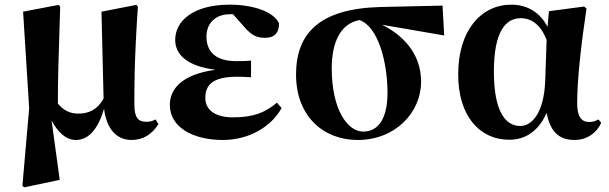

<svg xmlns="http://www.w3.org/2000/svg" viewBox="-20 -583 2609 823"><path d="M305 17C363 17 402 -35 426 -117C436 -34 477 17 544 17C595 17 633 -9 659 -51L647 -71C636 -65 624 -61 608 -61C574 -61 556 -76 556 -135C556 -205 555 -313 571 -555L564 -562L415 -533L424 -161C397 -111 358 -96 316 -96C281 -96 253 -109 228 -139C228 -239 231 -341 238 -555L231 -562L79 -533L105 -119L76 214L84 220L236 188L201 -67C226 -19 261 17 305 17Z M935 17C1049 17 1144 -41 1187 -120L1167 -143C1117 -100 1065 -80 979 -80C895 -80 860 -117 860 -163C860 -218 891 -254 995 -254C1008 -254 1022 -254 1056 -252V-323C1030 -321 1013 -321 992 -321C901 -321 865 -365 865 -426C865 -486 906 -522 966 -522H979L1024 -471C1064 -424 1087 -421 1119 -421C1157 -421 1177 -444 1176 -483C1152 -535 1061 -563 965 -563C806 -563 731 -492 731 -412C731 -349 782 -299 904 -284C757 -264 708 -200 708 -133C708 -37 808 17 935 17Z M1513 17C1675 17 1785 -101 1785 -233C1785 -355 1705 -434 1617 -477L1884 -431L1877 -559L1611 -553C1351 -546 1249 -442 1249 -263C1249 -86 1365 17 1513 17ZM1521 -497C1601 -469 1641 -317 1641 -185C1641 -82 1606 -19 1537 -19C1469 -19 1402 -114 1402 -290C1402 -401 1439 -482 1521 -497Z M2163 16C2224 16 2285 -13 2323 -99C2339 -18 2376 17 2443 17C2498 17 2540 -16 2557 -57L2545 -71C2534 -65 2523 -60 2506 -60C2471 -60 2454 -85 2454 -140C2454 -242 2471 -393 2494 -546L2484 -555L2333 -535L2327 -468C2296 -528 2242 -563 2172 -563C2044 -563 1944 -455 1944 -264C1944 -88 2034 16 2163 16ZM2323 -412 2317 -235C2311 -95 2258 -43 2210 -43C2144 -43 2097 -110 2097 -276C2097 -449 2148 -505 2212 -505C2257 -505 2297 -479 2323 -412Z"/></svg>

Font: Noto Serif SC Black
Style: Regular
Weight: 900
Designer: Ryoko NISHIZUKA 西塚涼子 (kana & ideographs); Frank Grießhammer (Latin, Greek & Cyrillic); Wenlong ZHANG 张文龙 (bopomofo); San
Foundry: Adobe
Version: Version 2.001;hotconv 1.1.0;makeotfexe 2.6.0